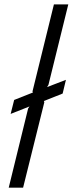

<svg xmlns="http://www.w3.org/2000/svg" viewBox="-20 -860 333 880"><path d="M282.2 -494.1 267.1 -431.2 181.2 -397 183.1 -391.1 85.9 0H20L108.9 -362.8L115.2 -372.1L28.8 -337.9L44.9 -401.9L130.9 -436L128.9 -440.9L227.1 -839.8H293L202.1 -471.2L195.8 -460.9Z"/></svg>

Font: Sinkin Sans 300 Light Italic
Style: Regular
Weight: 300
Italic angle: -112°
Designer: Keith Bates
Foundry: K-Type
Version: Sinkin Sans (version 1.0)  by Keith Bates   •   © 2014   www